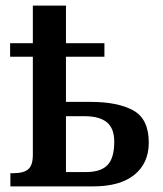

<svg xmlns="http://www.w3.org/2000/svg" viewBox="-20 -664 582 684"><path d="M17 -47H28Q64 -47 80.5 -61Q97 -75 97 -112V-462H16V-510H97V-644H215V-510H352V-462H215V-301H303Q400 -301 455 -270.5Q510 -240 510 -156Q510 -83 459 -41.5Q408 0 312 0H17ZM286 -51Q339 -51 363 -76Q387 -101 387 -159Q387 -207 360.5 -228.5Q334 -250 282 -250H215V-51Z"/></svg>

Font: Noto Serif NarrowSemiBold
Style: Regular
Weight: 600
Width: 4
Designer: Monotype Design Team
Foundry: Monotype Imaging Inc.
Version: Version 1.001